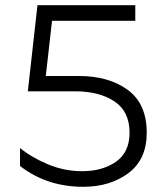

<svg xmlns="http://www.w3.org/2000/svg" viewBox="-20 -708 627 738"><path d="M124 -688H500V-628H180L156 -416H282Q398 -416 471 -362.5Q544 -309 544 -198Q544 -95 473.5 -42.5Q403 10 300 10Q160 10 57 -70V-139Q101 -103 164 -76.5Q227 -50 296 -50Q374 -50 426 -86.5Q478 -123 478 -198Q478 -280 419.5 -318.5Q361 -357 269 -357H87Z"/></svg>

Font: Roundo
Style: Regular
Weight: 400
Designer: Namrata Goyal (Gurmukhi), Shiva Nallaperumal (Latin)
Foundry: Indian Type Foundry
Version: Version 1.000;PS 1.0;hotconv 1.0.88;makeotf.lib2.5.647800